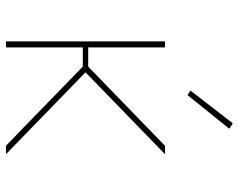

<svg xmlns="http://www.w3.org/2000/svg" viewBox="-98 -698 796 640"><g transform="rotate(90 300.0 -378.0)"><path d="M118 0V-530H138V-274H202L466 -530H494L221 -265L494 0H466L414 -50L202 -256H138V0ZM297 -605 282 -615 391 -756 409 -744Z"/></g></svg>

Font: Iosevka Curly Thin Extended
Style: Regular
Weight: 100
Width: 7
Monospace: yes
Designer: Belleve Invis
Foundry: Belleve Invis
Version: Version 11.1.0; ttfautohint (v1.8.3)